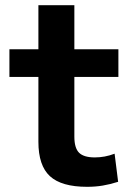

<svg xmlns="http://www.w3.org/2000/svg" viewBox="-20 -710 524 740"><path d="M315.6 10Q217 10 172.5 -30.9Q128 -71.8 128 -163.3V-413.4H16.3V-520H128V-690H266.6V-520H436.3V-413.4H266.6V-183.3Q266.6 -139.4 284.8 -121.3Q303 -103.3 345.3 -103.3Q364.7 -103.3 383.6 -106.8Q402.6 -110.3 421.7 -117.6L435.3 -9.3Q403.7 0.7 375.7 5.3Q347.7 10 315.6 10Z"/></svg>

Font: M PLUS 2 Thin
Style: Regular
Weight: 100
Designer: Coji Morishita
Foundry: UNDERFOREST DESIGN
Version: Version 1.001